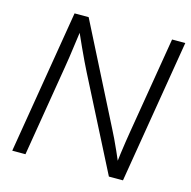

<svg xmlns="http://www.w3.org/2000/svg" viewBox="-106 -833 934 939"><g transform="rotate(15 360.5 -364.0)"><path d="M37.1 0 157.7 -727.5H229L481.9 -229Q491.7 -210.4 503.7 -185.1Q515.6 -159.7 528.8 -130.6Q542 -101.6 554.2 -72.3L545.4 -63Q548.3 -91.3 552.7 -123.3Q557.1 -155.3 561.5 -184.6Q565.9 -213.9 569.3 -233.9L651.4 -727.5H718.3L597.7 0H526.4L290 -463.4Q279.3 -484.4 265.6 -512.9Q252 -541.5 235.6 -577.1Q219.2 -612.8 200.2 -655.8L210 -668Q203.6 -621.1 198.2 -582.8Q192.9 -544.4 188.7 -514.6Q184.6 -484.9 180.7 -463.9L104 0Z"/></g></svg>

Font: Inter 28pt Light
Style: Italic
Weight: 300
Italic angle: -9.3988°
Designer: Rasmus Andersson
Foundry: rsms
Version: Version 4.001;git-66647c0bb